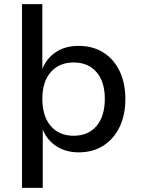

<svg xmlns="http://www.w3.org/2000/svg" viewBox="-20 -725 682 925"><path d="M86 180V-705H184V-393Q205 -445 250 -474.5Q295 -504 358 -504Q427 -504 478 -472Q529 -440 556.5 -382Q584 -324 584 -248Q584 -171 556 -113Q528 -55 477.5 -23Q427 9 359 9Q298 9 252.5 -20Q207 -49 186 -101V180ZM335 -71Q405 -71 445 -118Q485 -165 485 -249Q485 -331 445 -377.5Q405 -424 335 -424Q265 -424 224.5 -377.5Q184 -331 184 -249Q184 -165 224.5 -118Q265 -71 335 -71Z"/></svg>

Font: Nunito Sans 12pt ExtraLight 8pt Medium
Style: Regular
Weight: 500
Version: Version 3.101;gftools[0.9.27]